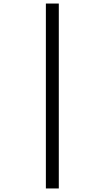

<svg xmlns="http://www.w3.org/2000/svg" viewBox="-20 -871 591 1084"><path d="M239 193V-851H312V193Z"/></svg>

Font: Noto Sans Tamil UI SemiCondensed
Style: Regular
Weight: 400
Width: 4
Designer: Jelle Bosma - Monotype Design Team
Foundry: Monotype Imaging Inc.
Version: Version 2.004